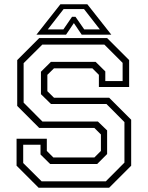

<svg xmlns="http://www.w3.org/2000/svg" viewBox="-20 -878 691 898"><path d="M160.5 0 57.5 -103V-229H199V-172L229.5 -141.5H421.5L452 -172V-249L421.5 -279.5H163.5L60.5 -382.5V-597L163.5 -700H481L584 -597V-471H442.5V-528L412 -558.5H232.5L201.5 -528V-451.5L232.5 -421H490.5L593.5 -318V-103L490.5 0ZM174.5 -30H475L562 -117.5V-307L478 -391.5H218.5L171.5 -437.5V-542.5L218 -588.5H427.5L472.5 -544V-499H553.5V-584L468 -669.5H178L90.5 -582.5V-398L178.5 -309.5H438L481 -268V-157.5L434.5 -111H214.5L169.5 -155.5V-201H88.5V-115.5ZM262.5 -858H388.5L500.5 -716H362L325.5 -770L289 -716H150.5ZM277.5 -835.5 203.5 -740.5H276.5L317 -799.5H333L374 -740.5H447L373 -835.5Z"/></svg>

Font: Tourney Light
Style: Regular
Weight: 300
Version: Version 1.015